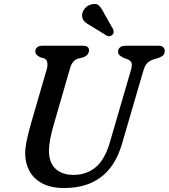

<svg xmlns="http://www.w3.org/2000/svg" viewBox="-20 -930 848 965"><path d="M532 -214 637.5 -576Q644 -597.5 642 -610.5Q640 -623.5 621.5 -632L604 -638Q587.5 -646 580.5 -652.8Q573.5 -659.5 573.5 -671Q573.5 -683.5 583 -691.8Q592.5 -700 610.5 -700H777.5Q792.5 -700 800.2 -692.8Q808 -685.5 808 -674.5Q808 -660 800.5 -652.5Q793 -645 774.5 -638L750 -631Q729.5 -623.5 718.5 -611.2Q707.5 -599 700 -573L593 -206.5Q528.5 15 303 15Q235.5 15 192 -8.5Q148.5 -32 127.5 -71.5Q106.5 -111 106.5 -159.5Q107 -191.5 115.8 -230.8Q124.5 -270 134.5 -305L215 -582Q220.5 -601 217.5 -616.5Q214.5 -632 201.5 -637L182.5 -642Q168 -649.5 162.8 -656Q157.5 -662.5 157.5 -674Q158 -684.5 166.8 -692.2Q175.5 -700 192 -700H397Q427.5 -700 427.5 -676.5Q427 -665.5 419.5 -655.8Q412 -646 395 -641L371 -635Q343 -626 332 -586.5L250.5 -305Q226.5 -223.5 226 -173.5Q226 -113 258.8 -82Q291.5 -51 350 -51Q414.5 -51 460.5 -89Q506.5 -127 532 -214ZM504.5 -860.5 548.5 -783.5Q551 -776 551.2 -768.8Q551.5 -761.5 545 -755Q532 -743 516 -751L436.5 -800Q415.5 -811 404.2 -822.5Q393 -834 392.5 -851.5Q392 -869 404.8 -885.5Q417.5 -902 438.5 -908Q464.5 -915 478.5 -900.8Q492.5 -886.5 504.5 -860.5Z"/></svg>

Font: Fraunces 9pt SuperSoft
Style: Italic
Weight: 400
Italic angle: -16°
Version: Version 1.000;[b76b70a41]